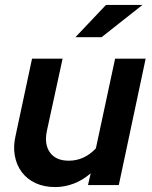

<svg xmlns="http://www.w3.org/2000/svg" viewBox="-20 -751 616 779"><path d="M33 0ZM234 -513Q218 -439 202 -366Q186 -293 170 -219Q159 -165 183 -132Q207 -99 259 -99Q322 -99 369 -149Q389 -240 408 -331Q427 -422 447 -513H571Q544 -384 516.5 -256.5Q489 -129 462 0H337Q340 -12 342.5 -24Q345 -36 348 -48Q316 -20 279 -6Q242 8 204 8Q159 8 124.5 -8Q90 -24 68.5 -52.5Q47 -81 40 -120Q33 -159 44 -204Q61 -282 77 -358.5Q93 -435 110 -513ZM410 -731H558L392 -600H286Z"/></svg>

Font: Rosa Sans SemiBold
Style: Italic
Weight: 600
Italic angle: -12°
Designer: Pentagram / MCKL
Foundry: Pentagram / MCKL
Version: Version 1.005;September 16, 2019;FontCreator 11.5.0.2425 64-